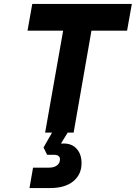

<svg xmlns="http://www.w3.org/2000/svg" viewBox="-20 -670 686 970"><path d="M646 -650 622 -515H442L352 0H322L288 55H302Q344 55 368 82.5Q392 110 392 154Q392 212 350 246Q308 280 234 280H129L147 177H228Q253 177 268 165.5Q283 154 283 135Q283 112 252 112H218L200 75L243 0H208L299 -515H119L143 -650Z"/></svg>

Font: Overused Grotesk
Style: Bold Italic
Weight: 700
Italic angle: -10°
Version: Version 0.003